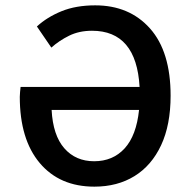

<svg xmlns="http://www.w3.org/2000/svg" viewBox="-20 -686 707 718"><path d="M333 12Q203 12 128.5 -76.5Q54 -165 54 -324Q54 -332 55 -341.5Q56 -351 57 -361H502Q490 -571 324 -571Q276 -571 238.5 -552.5Q201 -534 172 -508L118 -587Q156 -622 210 -644Q264 -666 336 -666Q464 -666 541 -579.5Q618 -493 618 -328Q618 -219 582.5 -143Q547 -67 483 -27.5Q419 12 333 12ZM332 -83Q402 -83 446 -131Q490 -179 500 -275H173Q178 -180 220.5 -131.5Q263 -83 332 -83Z"/></svg>

Font: Source Sans Pro SemiBold
Style: Regular
Weight: 600
Designer: Paul D. Hunt
Foundry: Adobe Systems Incorporated
Version: Version 2.045;hotconv 1.0.109;makeotfexe 2.5.65596